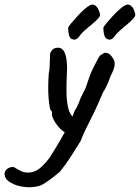

<svg xmlns="http://www.w3.org/2000/svg" viewBox="-81 -604 608 834"><path d="M84 205Q52 212 20.5 207.5Q-11 203 -33.5 190Q-56 177 -60 161Q-64 144 -54.5 134Q-45 124 -32 122Q-19 120 -14 126Q-6 131 12.5 140Q31 149 57 144Q80 139 99.5 120.5Q119 102 133 83Q141 71 160 40Q179 9 199.5 -28.5Q220 -66 234 -98Q237 -106 241 -117Q245 -128 251 -135Q257 -147 261.5 -157.5Q266 -168 267 -172Q268 -177 276 -192Q284 -207 291 -222Q296 -237 306 -266Q316 -295 326 -313Q338 -336 345.5 -350.5Q353 -365 362 -368Q371 -375 377.5 -375Q384 -375 395 -369Q407 -357 413 -345.5Q419 -334 416.5 -317.5Q414 -301 399 -273Q391 -249 381.5 -229.5Q372 -210 367 -204Q362 -192 355.5 -177.5Q349 -163 344 -151Q326 -111 313 -86Q300 -61 290 -40Q280 -19 269 9Q246 46 224.5 79.5Q203 113 179 142Q169 151 151.5 164.5Q134 178 116 190Q98 202 84 205ZM212 -26Q197 -28 180.5 -45Q164 -62 153.5 -81.5Q143 -101 145 -109Q145 -114 145 -117Q145 -120 145 -120Q139 -120 135.5 -136.5Q132 -153 130 -179Q128 -205 128.5 -233.5Q129 -262 131 -286Q135 -303 135 -323.5Q135 -344 136 -356Q135 -372 141 -380.5Q147 -389 151 -392Q185 -407 199.5 -376Q214 -345 209 -273Q207 -233 208 -195.5Q209 -158 216.5 -130.5Q224 -103 241 -92Q248 -88 247 -77Q246 -66 240 -54Q234 -42 226 -33.5Q218 -25 212 -26ZM225 -438Q221 -443 218.5 -453Q216 -463 215.5 -472.5Q215 -482 215 -484Q216 -488 227.5 -502Q239 -516 255 -533.5Q271 -551 286 -564Q301 -577 308 -580Q322 -589 334.5 -579Q347 -569 353 -544Q356 -536 346 -524.5Q336 -513 320 -500Q304 -487 289 -474Q274 -461 267 -451Q257 -435 246.5 -432.5Q236 -430 225 -438ZM379 -438Q374 -443 371.5 -453Q369 -463 368.5 -472.5Q368 -482 368 -484Q369 -488 380.5 -502Q392 -516 408 -533.5Q424 -551 439 -564Q454 -577 461 -580Q475 -589 488 -579Q501 -569 506 -544Q509 -536 499 -524.5Q489 -513 473.5 -500Q458 -487 443 -474Q428 -461 420 -451Q410 -435 399.5 -432.5Q389 -430 379 -438Z"/></svg>

Font: Caveat SemiBold
Style: Regular
Weight: 600
Designer: Pablo Impallari
Foundry: Pablo Impallari
Version: Version 2.000